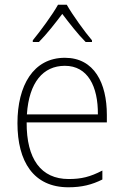

<svg xmlns="http://www.w3.org/2000/svg" viewBox="-20 -784 527 814"><path d="M263 -764H226C202 -721 151 -652 119 -613V-606H145C178 -639 216 -688 244 -725C273 -687 310 -639 343 -606H370V-613C340 -648 288 -720 263 -764ZM255 -539C121 -539 54 -421 54 -262C54 -99 122 10 270 10C327 10 370 -1 414 -23V-61C362 -34 325 -25 271 -25C154 -25 92 -110 93 -265H433V-297C433 -431 380 -539 255 -539ZM255 -505C352 -505 396 -418 395 -299H94C103 -435 163 -505 255 -505Z"/></svg>

Font: Noto Sans Gurmukhi UI SemiCondensed ExtraLight
Style: Regular
Weight: 200
Width: 4
Designer: Jelle Bosma - Monotype Design Team
Foundry: Monotype Imaging Inc.
Version: Version 2.004